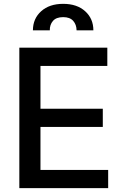

<svg xmlns="http://www.w3.org/2000/svg" viewBox="-20 -974 643 994"><path d="M150.4 -816.9Q150.4 -877.4 193.1 -915.8Q235.8 -954.1 307.1 -954.1Q378.4 -954.1 420.9 -915.8Q463.4 -877.4 463.4 -816.9H376.5Q376 -846.7 358.9 -866Q341.8 -885.3 307.1 -885.3Q271 -885.3 254.2 -865.7Q237.3 -846.2 237.8 -816.9ZM80.1 0V-727.1H535.6V-632.8H189.5V-411.1H512.2V-316.9H189.5V-94.2H540V0Z"/></svg>

Font: Interop Med
Style: Regular
Weight: 500
Designer: Rasmus Andersson, Google, Jang Haemin
Foundry: jhaemin
Version: Version 1.007